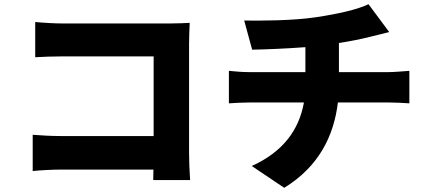

<svg xmlns="http://www.w3.org/2000/svg" viewBox="-20 -829 2040 916"><path d="M887 30C884 -9 882 -66 882 -100V-619C882 -652 884 -696 885 -720C870 -719 822 -717 790 -717H280C244 -717 188 -720 148 -724V-556C179 -558 235 -560 280 -560H713V-180H268C221 -180 175 -183 136 -186V-13C172 -17 235 -20 273 -20H712L711 30Z M1597 -485V-624C1650 -632 1701 -642 1748 -654C1766 -658 1796 -666 1837 -676L1738 -809C1687 -784 1595 -763 1489 -747C1378 -730 1222 -730 1145 -731L1183 -592C1246 -593 1344 -597 1437 -604V-485H1167C1135 -485 1102 -488 1072 -491V-336C1099 -338 1138 -340 1168 -340H1430C1406 -207 1329 -104 1181 -37L1336 67C1501 -34 1573 -181 1592 -340H1839C1868 -340 1903 -338 1933 -336V-491C1910 -489 1857 -485 1836 -485Z"/></svg>

Font: Noto Sans CJK KR Black
Style: Regular
Weight: 900
Designer: Ryoko NISHIZUKA (kana & ideographs); Paul D. Hunt (Latin, Greek & Cyrillic); Wenlong ZHANG (bopomofo); Sandoll Communica
Foundry: Adobe Systems Incorporated
Version: Version 1.004;PS 1.004;hotconv 1.0.82;makeotf.lib2.5.63406